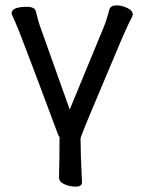

<svg xmlns="http://www.w3.org/2000/svg" viewBox="-20 -512 530 710"><path d="M258.8 178.2Q240.2 178.2 219.2 169.7Q198.2 161.1 198.2 144Q200.2 67.9 200.2 -4.9Q196.8 -8.8 193.8 -16.8Q190.9 -24.9 119.9 -214.4Q48.8 -403.8 35.9 -431.4Q22.9 -459 22.9 -462.9Q22.9 -486.8 80.1 -486.8Q108.9 -486.8 112.8 -469.2Q123 -426.8 130.9 -407.2L237.8 -106.9L361.8 -407.2Q374 -436 384.8 -478Q390.1 -492.2 411.1 -492.2Q429.2 -492.2 450.2 -482.7Q471.2 -473.1 471.2 -457Q471.2 -454.1 457 -427Q442.9 -399.9 369.1 -223.1Q292 -42 278.8 -3.9Q278.8 -1 277.8 0Q277.8 56.2 283.2 162.1Q283.2 178.2 258.8 178.2Z"/></svg>

Font: LXGW WenKai Screen
Style: Regular
Weight: 400
Designer: LXGW / Fontworks Inc.
Foundry: LXGW / Fontworks Inc.
Version: Version 1.510;January 18,2025